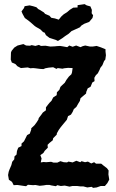

<svg xmlns="http://www.w3.org/2000/svg" viewBox="-20 -894 562 928"><path d="M98 5 64 0 46 1 38 -15 23 -25 19 -48 22 -64 26 -75 35 -96 39 -112 49 -124 50 -138 60 -147 62 -164 68 -180 84 -188V-200L96 -211L104 -227L111 -241L124 -248L131 -268V-274L147 -289L158 -304L166 -317L167 -323L180 -340L187 -350L202 -361V-375L211 -387L220 -398L229 -407L237 -423L254 -434L255 -448L267 -460L272 -474L279 -481L293 -494L301 -508L313 -524L325 -535L328 -544L331 -565L309 -566L290 -564L282 -562L259 -565L253 -561L237 -569L215 -567L199 -564L190 -560L174 -561L151 -564L140 -565L127 -564L114 -568L102 -567L81 -565L64 -574L55 -584L37 -592L32 -606L33 -640L36 -648L49 -664L65 -674L93 -681L106 -674L125 -673L133 -676L151 -672L168 -677L178 -672L200 -673L223 -669L245 -670L254 -671L270 -672L283 -670L305 -666L315 -674L331 -668L348 -674L369 -666L380 -671L392 -674L415 -669H428L447 -672L468 -665L490 -656V-645L492 -627L489 -606L483 -599L475 -579L465 -566L462 -558L453 -540L443 -530L436 -518L437 -502L426 -495L418 -475L404 -467L397 -450L396 -442L377 -426L369 -419L366 -406L358 -393L349 -377L337 -367L331 -353L323 -340L309 -333L303 -315L293 -303L288 -297L274 -280L264 -266L255 -250L254 -243L237 -226L235 -216L219 -203L210 -194L211 -180L196 -165L190 -155L175 -144L181 -128L177 -109L191 -111L203 -110L227 -112L239 -108H257L272 -115L288 -110L304 -109L311 -113L331 -109L349 -117L368 -110L374 -115L391 -110L405 -113L421 -104L435 -110L444 -103H469L480 -94L497 -81L505 -70L504 -51L508 -26L499 -9L487 5H467L447 12L430 14L423 9L402 12L383 7H369L353 5H330L316 8L293 3L274 5L257 1L250 6L227 2L220 0H203L191 2L172 4L151 0L140 1L115 -1L106 6ZM260 -696 250 -701 219 -711 202 -724 196 -736 188 -739 175 -752 154 -764 147 -769 129 -785 118 -794 100 -807 89 -827 84 -839 96 -855 99 -864 123 -868 140 -864 156 -859 165 -850 171 -847 192 -834 198 -827 219 -818 228 -808 245 -805 264 -799 276 -814 288 -825 304 -835 318 -847 334 -857 355 -858V-869L389 -874L399 -868L417 -863L424 -846L423 -830L430 -820L427 -807L411 -788L387 -779L374 -771L366 -762L342 -751L326 -744L312 -731L294 -719L282 -710Z"/></svg>

Font: Winky Rough Medium
Style: Regular
Weight: 500
Designer: Simon Atzbach
Foundry: typofactur
Version: Version 1.206; ttfautohint (v1.8.4.7-5d5b)